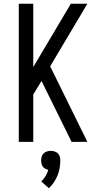

<svg xmlns="http://www.w3.org/2000/svg" viewBox="-20 -755 540 1022"><path d="M361 0 201 -324 157 -252V0H80V-735H157V-398L357 -735H445L247 -402L445 0ZM240 247 200 211Q213 198 222.5 182Q232 166 237 149Q229 147 221 143Q213 139 208 132Q203 125 201 116Q199 107 199 99Q199 88 202 78Q205 68 212.5 61Q220 54 230 51Q240 48 250 48Q260 48 270 51Q280 54 287.5 61Q295 68 298 78Q301 88 301 99Q301 119 297.5 139.5Q294 160 286 179.5Q278 199 266.5 216Q255 233 240 247Z"/></svg>

Font: Iosevka Term
Style: Regular
Weight: 400
Monospace: yes
Designer: Belleve Invis
Foundry: Belleve Invis
Version: Version 30.0.1